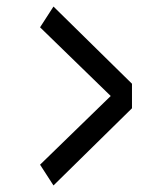

<svg xmlns="http://www.w3.org/2000/svg" viewBox="-20 -552 490 587"><path d="M143.5 15 102.5 -48.5 318.5 -258.5 102.5 -468.5 143.5 -532 383.5 -296V-221Z"/></svg>

Font: Trispace Condensed
Style: Regular
Weight: 400
Width: 3
Designer: Tyler Finck
Foundry: Etcetera Type Company
Version: Version 1.210; ttfautohint (v1.8.3)